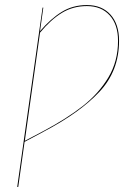

<svg xmlns="http://www.w3.org/2000/svg" viewBox="-20 -547 546 758"><path d="M450 -386Q450 -267 372.5 -184.5Q295 -102 152 -27L77 13L52 191H48L148 -517H151L138 -424Q181 -474 224.5 -500.5Q268 -527 323 -527Q382 -527 416 -489.5Q450 -452 450 -386ZM446 -386Q446 -450 413 -486.5Q380 -523 323 -523Q268 -523 224 -496Q180 -469 138 -418L78 9L152 -30Q244 -79 307 -128.5Q370 -178 408 -241.5Q446 -305 446 -386Z"/></svg>

Font: Fira Sans Condensed Four
Style: Italic
Weight: 100
Width: 3
Italic angle: -8°
Designer: bBox Type GmbH & Carrois Corporate GbR & Edenspiekermann AG
Foundry: bBox Type GmbH & Carrois Corporate GbR & Edenspiekermann AG
Version: Version 4.301